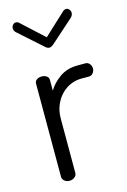

<svg xmlns="http://www.w3.org/2000/svg" viewBox="-113 -786 558 841"><g transform="rotate(-15 165.5 -365.5)"><path d="M161 -633 260 -725Q266 -731 275 -731Q283 -731 288.5 -724Q294 -717 294 -709Q294 -696 282 -686L181 -596Q169 -586 161 -586Q151 -586 141 -596L40 -686Q27 -696 27 -709Q27 -717 32.5 -724Q38 -731 46 -731Q55 -731 61 -725ZM260 -419Q235 -419 211.5 -409Q188 -399 169.5 -380Q151 -361 139.5 -334Q128 -307 128 -273V-26Q128 -16 118.5 -8Q109 0 95 0Q81 0 72 -8Q63 -16 63 -26V-449Q63 -460 72 -466.5Q81 -473 95 -473Q108 -473 117 -466.5Q126 -460 126 -449V-400Q143 -430 177 -454.5Q211 -479 260 -479H295Q306 -479 313.5 -470Q321 -461 321 -449Q321 -437 313.5 -428Q306 -419 295 -419Z"/></g></svg>

Font: AkaAcidDosis
Style: Regular
Weight: 400
Designer: Edgar Tolentino, Pablo Impallari, Igino Marini, Aka-Acid
Foundry: Edgar Tolentino, Pablo Impallari, Igino Marini, Cyberella
Version: Version 1.007